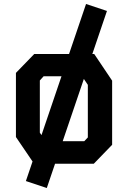

<svg xmlns="http://www.w3.org/2000/svg" viewBox="-20 -822 640 964"><path d="M152 -551H453L543 -417V-95L451 0H151L60 -134V-456ZM180 -156 209 -113H403L421 -132V-396L392 -439H199L180 -418ZM412 -802 517 -767 215 122 110 87Z"/></svg>

Font: Kode Mono
Style: Bold
Weight: 700
Monospace: yes
Designer: Isa Ozler
Foundry: Kadena LLC
Version: Version 1.206;gftools[0.9.28]